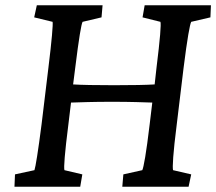

<svg xmlns="http://www.w3.org/2000/svg" viewBox="-20 -710 822 730"><path d="M445 0H697L707 -47L638 -63C635 -73 638 -127 652 -237L678 -452C692 -564 702 -618 707 -627L780 -644L782 -690H530L522 -644L590 -627C593 -618 589 -565 575 -452L568 -389C536 -387 484 -386 414 -386C343 -386 290 -387 258 -389L266 -452C280 -565 289 -618 294 -627L366 -644L370 -690H120L110 -644L180 -627C182 -618 177 -557 164 -452L138 -237C125 -135 115 -74 111 -63L37 -47L35 0H285L293 -47L225 -63C222 -73 226 -127 240 -237L250 -320C283 -321 332 -323 406 -323C480 -323 526 -321 559 -320L549 -237C536 -127 526 -73 521 -63L449 -47Z"/></svg>

Font: TPK Tissa Web Medium
Style: Italic
Weight: 500
Italic angle: -7°
Designer: Jacques Le Bailly, Suppakit Chalermlarp | Katatrad Co.,Ltd.
Foundry: Jacques Le Bailly, Cadson Demak Co.,Ltd.
Version: Version 5.000;Glyphs 3.1.2 (3151)